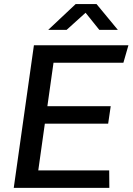

<svg xmlns="http://www.w3.org/2000/svg" viewBox="-20 -904 638 924"><path d="M46.2 0 143.2 -686H598L573.8 -602H237.5L208 -392.8H512.8L500.5 -308.8H195.8L164.2 -84H505.5L506.2 0ZM212 -760.2 344.2 -884.5H444.5L547.2 -760.2H458L378.5 -859.2H410.2L300.5 -760.2Z"/></svg>

Font: Chivo Medium
Style: Italic
Weight: 500
Italic angle: -8.05°
Designer: Hector Gatti
Foundry: Omnibus-Type
Version: Version 2.002